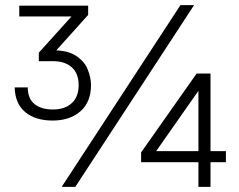

<svg xmlns="http://www.w3.org/2000/svg" viewBox="-20 -727 931 747"><path d="M185 -258Q118 -258 78.5 -290.5Q39 -323 37 -387H88Q88 -344 114 -322.5Q140 -301 186 -301Q232 -301 259 -325.5Q286 -350 286 -396Q286 -441 259.5 -465Q233 -489 185 -489H131V-522L288 -696L293 -663H55V-705H323V-669L171 -500L170 -531Q236 -534 271.5 -512.5Q307 -491 320.5 -458.5Q334 -426 334 -396Q334 -330 293 -294Q252 -258 185 -258ZM273 0H220L682 -707H735ZM781 -415 563 -104 547 -139H859V-96H529V-134L745 -441H799V0H752V-424Z"/></svg>

Font: 42dot Sans Light
Style: Regular
Weight: 300
Designer: 42dot
Version: Version 1.000